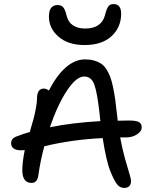

<svg xmlns="http://www.w3.org/2000/svg" viewBox="-20 -946 766 954"><path d="M399.9 -722.2Q318.4 -722.2 270.8 -763.7Q223.1 -805.2 223.1 -863.8Q223.1 -920.9 266.1 -920.9Q284.2 -920.9 293.9 -909.9Q303.7 -898.9 311 -868.2Q318.4 -836.4 342.3 -820.3Q366.2 -804.2 402.8 -804.2Q482.4 -804.2 501 -868.2Q509.3 -902.3 518.1 -914.1Q526.9 -925.8 543.9 -925.8Q582 -925.8 582 -877.9Q582 -810.5 534.4 -766.4Q486.8 -722.2 399.9 -722.2ZM84 -199.2Q60.1 -199.2 47.6 -208.5Q35.2 -217.8 35.2 -232.9Q35.2 -246.1 41.7 -254.6Q48.3 -263.2 64.9 -269Q99.1 -282.2 127.9 -290Q141.1 -335.9 146.2 -354Q151.4 -372.1 157.7 -404.5Q164.1 -437 164.1 -460Q164.1 -481 172.6 -493.4Q181.2 -505.9 196.8 -505.9Q210 -505.9 223.1 -496.1Q261.2 -571.3 307.1 -611.1Q353 -650.9 401.9 -650.9Q427.2 -650.9 446.8 -645.5Q466.3 -640.1 481.4 -630.4Q496.6 -620.6 508.1 -602.8Q519.5 -585 527.3 -564.9Q535.2 -544.9 541.7 -513.2Q548.3 -481.4 552.7 -450Q557.1 -418.5 562 -372.1Q562.5 -367.7 563.5 -359.1Q564.5 -350.6 564.9 -346.2Q583 -347.2 621.1 -347.2Q657.7 -347.2 670.9 -339.1Q684.1 -331.1 684.1 -313Q684.1 -293.9 661.1 -278.6Q638.2 -263.2 606 -263.2H577.1Q587.4 -206.5 601.1 -157.7Q614.7 -108.9 622.8 -83.5Q630.9 -58.1 630.9 -45.9Q630.9 -29.8 622.1 -21Q613.3 -12.2 597.2 -12.2Q576.2 -12.2 561.8 -30Q547.4 -47.9 528.8 -94.2Q507.8 -145.5 490.2 -259.8Q335.9 -252.4 200.2 -219.2Q180.7 -147.9 170.9 -77.1Q166 -37.1 137.2 -37.1Q90.8 -37.1 90.8 -101.1Q90.8 -139.2 103 -200.2Q97.2 -199.2 84 -199.2ZM397.9 -565.9Q359.4 -565.9 313 -496.3Q266.6 -426.8 228 -314Q345.2 -336.9 479 -344.2Q476.6 -358.4 475.1 -378.9Q462.9 -487.8 448.2 -526.9Q433.6 -565.9 397.9 -565.9Z"/></svg>

Font: Shantell Sans Irregular
Style: Regular
Weight: 400
Designer: Stephen Nixon, Anya Danilova, Shantell Martin
Foundry: Arrow Type
Version: Version 1.006;[9816181b4]